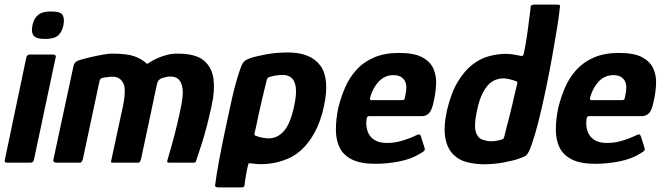

<svg xmlns="http://www.w3.org/2000/svg" viewBox="-22 -710 2900 838"><path d="M255 -601Q249 -571 232 -555.5Q215 -540 175 -540Q135 -540 124 -555.5Q113 -571 120 -601Q125 -627 143 -643.5Q161 -660 200 -660Q244 -660 252 -643.5Q260 -627 255 -601ZM126 -12Q124 0 110 0H8Q-4 0 -1 -12L93 -460Q97 -472 108 -472H210Q216 -472 219.5 -468.5Q223 -465 221 -460Z M721 -376Q708 -376 688 -370Q668 -364 664 -346L659 -324Q645 -255 631 -191Q617 -127 607.5 -81Q598 -35 594 -18Q593 -12 590 -6Q587 0 580 0H468Q461 0 463 -7L516 -253Q523 -289 522.5 -318Q522 -347 503 -364Q491 -374 475.5 -375Q460 -376 445 -373Q439 -373 426.5 -370.5Q414 -368 412 -355L340 -17Q339 -12 335.5 -6Q332 0 328 0H223Q220 0 214.5 -2.5Q209 -5 211 -13L299 -423Q301 -432 307 -438Q313 -444 326 -448Q346 -454 373.5 -460.5Q401 -467 427 -471.5Q453 -476 466 -476Q531 -476 564 -464.5Q597 -453 620 -431Q643 -446 664 -455.5Q685 -465 707 -470.5Q729 -476 753 -476Q832 -476 868 -445.5Q904 -415 910 -364Q916 -313 902 -250Q891 -199 880.5 -159Q870 -119 858.5 -82.5Q847 -46 833 -5Q831 0 823 0H716Q709 0 708 -3.5Q707 -7 711 -19Q720 -48 730.5 -86.5Q741 -125 751.5 -169Q762 -213 770 -254Q773 -270 775 -290.5Q777 -311 773.5 -330.5Q770 -350 758 -363Q746 -376 721 -376Z M917 98Q921 62 935 -14Q949 -90 975 -209Q982 -243 991.5 -284.5Q1001 -326 1012.5 -365Q1024 -404 1033 -426Q1038 -437 1045.5 -443.5Q1053 -450 1075 -458Q1098 -465 1141 -473Q1184 -481 1235 -481Q1333 -481 1375.5 -424.5Q1418 -368 1392 -247Q1378 -181 1352 -133Q1326 -85 1292 -54.5Q1258 -24 1218 -11Q1197 -3 1172.5 1.5Q1148 6 1124 6.5Q1100 7 1082 4Q1073 3 1068 2.5Q1063 2 1061 9Q1059 16 1056 31Q1053 46 1050.5 61Q1048 76 1047 84Q1046 97 1044.5 102.5Q1043 108 1028 108H933Q925 108 920.5 106Q916 104 917 98ZM1089 -130Q1088 -123 1089.5 -120.5Q1091 -118 1095 -117Q1108 -112 1123.5 -109Q1139 -106 1152 -106Q1164 -106 1179 -111Q1194 -116 1210 -130.5Q1226 -145 1239 -173Q1252 -201 1262 -248Q1273 -299 1269 -328.5Q1265 -358 1250 -370.5Q1235 -383 1212 -383Q1195 -383 1179 -380Q1163 -377 1151 -373Q1148 -371 1145.5 -368Q1143 -365 1142 -360Q1137 -339 1131 -315Q1125 -291 1119.5 -266.5Q1114 -242 1108.5 -217.5Q1103 -193 1098.5 -170.5Q1094 -148 1089 -130Z M1454 -237Q1465 -283 1483.5 -326.5Q1502 -370 1533 -404.5Q1564 -439 1610 -459Q1656 -479 1719 -479Q1785 -479 1820 -460.5Q1855 -442 1869 -411.5Q1883 -381 1881.5 -344.5Q1880 -308 1872 -272Q1864 -230 1851 -216.5Q1838 -203 1819 -203H1589Q1583 -203 1581.5 -200.5Q1580 -198 1578 -191Q1574 -162 1582 -138Q1590 -114 1611 -100Q1632 -86 1667 -86Q1702 -86 1735.5 -96.5Q1769 -107 1785 -115Q1799 -122 1806 -123.5Q1813 -125 1817 -109L1830 -68Q1834 -56 1830 -52Q1826 -48 1814 -41Q1775 -16 1721 -5.5Q1667 5 1617 5Q1552 5 1514 -14Q1476 -33 1460 -66.5Q1444 -100 1444 -144Q1444 -188 1454 -237ZM1747 -293Q1752 -314 1751.5 -330Q1751 -346 1744.5 -357.5Q1738 -369 1726 -375.5Q1714 -382 1695 -382Q1674 -382 1658 -374Q1642 -366 1630.5 -353.5Q1619 -341 1610.5 -326Q1602 -311 1597 -296Q1592 -281 1593 -277Q1594 -273 1598 -273Q1632 -273 1666 -273Q1700 -273 1733 -273Q1741 -273 1743 -276.5Q1745 -280 1747 -293Z M1929 -229Q1947 -305 1976 -353Q2005 -401 2040 -428Q2075 -455 2113 -465Q2151 -475 2187 -475Q2202 -475 2219 -472Q2236 -469 2247 -467Q2253 -465 2257.5 -466Q2262 -467 2264 -475Q2268 -493 2271.5 -513Q2275 -533 2278 -553.5Q2281 -574 2283.5 -594.5Q2286 -615 2288.5 -633.5Q2291 -652 2293 -667Q2293 -684 2297.5 -687Q2302 -690 2311 -690H2407Q2414 -690 2418.5 -689Q2423 -688 2422 -681Q2418 -640 2409 -585.5Q2400 -531 2389 -468.5Q2378 -406 2365 -343Q2352 -280 2338.5 -222Q2325 -164 2311.5 -119Q2298 -74 2287 -50Q2281 -38 2274.5 -32Q2268 -26 2244 -18Q2223 -10 2179.5 -1.5Q2136 7 2086 7Q2047 6 2015 -2.5Q1983 -11 1963 -30Q1931 -57 1922 -106.5Q1913 -156 1929 -229ZM2060 -228Q2045 -159 2056 -130.5Q2067 -102 2093 -98Q2104 -94 2117.5 -93.5Q2131 -93 2145 -95.5Q2159 -98 2171 -102Q2174 -104 2176 -106.5Q2178 -109 2179 -114Q2184 -136 2190.5 -160Q2197 -184 2203 -208Q2209 -232 2214.5 -256Q2220 -280 2225 -302Q2230 -324 2235 -343Q2237 -350 2235.5 -352.5Q2234 -355 2229 -356Q2216 -361 2200.5 -364.5Q2185 -368 2173 -368Q2161 -368 2145 -363Q2129 -358 2113.5 -344Q2098 -330 2084 -302.5Q2070 -275 2060 -228Z M2414 -237Q2425 -283 2443.5 -326.5Q2462 -370 2493 -404.5Q2524 -439 2570 -459Q2616 -479 2679 -479Q2745 -479 2780 -460.5Q2815 -442 2829 -411.5Q2843 -381 2841.5 -344.5Q2840 -308 2832 -272Q2824 -230 2811 -216.5Q2798 -203 2779 -203H2549Q2543 -203 2541.5 -200.5Q2540 -198 2538 -191Q2534 -162 2542 -138Q2550 -114 2571 -100Q2592 -86 2627 -86Q2662 -86 2695.5 -96.5Q2729 -107 2745 -115Q2759 -122 2766 -123.5Q2773 -125 2777 -109L2790 -68Q2794 -56 2790 -52Q2786 -48 2774 -41Q2735 -16 2681 -5.5Q2627 5 2577 5Q2512 5 2474 -14Q2436 -33 2420 -66.5Q2404 -100 2404 -144Q2404 -188 2414 -237ZM2707 -293Q2712 -314 2711.5 -330Q2711 -346 2704.5 -357.5Q2698 -369 2686 -375.5Q2674 -382 2655 -382Q2634 -382 2618 -374Q2602 -366 2590.5 -353.5Q2579 -341 2570.5 -326Q2562 -311 2557 -296Q2552 -281 2553 -277Q2554 -273 2558 -273Q2592 -273 2626 -273Q2660 -273 2693 -273Q2701 -273 2703 -276.5Q2705 -280 2707 -293Z"/></svg>

Font: Glory Thin
Style: Bold Italic
Weight: 700
Italic angle: -12°
Version: Version 1.011